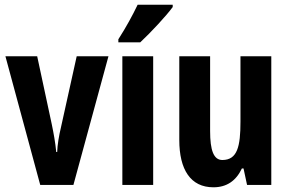

<svg xmlns="http://www.w3.org/2000/svg" viewBox="-20 -786 1229 816"><path d="M151 0H292L441 -547H306L240 -249C230 -207 224 -170 223 -140H219C215 -182 208 -219 200 -258L138 -547H3Z M714 -756V-766H565C544 -722 517 -672 483 -619V-606H576C622 -649 687 -719 714 -756ZM631 0V-547H500V0Z M1133 -547H1002V-269C1002 -164 989 -106 925 -106C888 -106 873 -147 873 -229V-547H742V-191C742 -65 790 10 887 10C943 10 983 -17 1008 -70H1015L1030 0H1133Z"/></svg>

Font: Noto Sans Georgian ExtraCondensed Bold
Style: Regular
Weight: 700
Width: 2
Designer: Monotype Design Team, Akaki Razmadze
Foundry: Google LLC
Version: Version 2.005